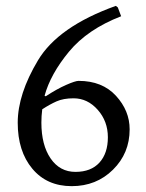

<svg xmlns="http://www.w3.org/2000/svg" viewBox="-20 -618 495 650"><path d="M120.1 -203.1Q120.1 -127 151.4 -81.5Q182.6 -36.1 235.4 -36.1Q288.1 -36.1 316.7 -67.6Q345.2 -99.1 345.2 -153.3Q345.2 -207.5 310.8 -246.3Q276.4 -285.2 229 -285.2Q194.8 -285.2 171.6 -274.9Q148.4 -264.6 123 -248Q120.1 -225.1 120.1 -203.1ZM246.1 -344.2Q326.2 -344.2 372.6 -293.7Q418.9 -243.2 418.9 -180.2Q418.9 -99.1 362.5 -43.5Q306.2 12.2 222.7 12.2Q138.7 12.2 89.4 -46.9Q40 -106 40 -202.6Q40 -299.3 108.6 -413.8Q177.2 -528.3 372.1 -598.1L378.9 -592.8L390.1 -563Q276.4 -519 213.6 -443.1Q150.9 -367.2 130.9 -293.9L134.8 -292Q171.9 -316.4 203.4 -330.3Q234.9 -344.2 246.1 -344.2Z"/></svg>

Font: Alegreya-Regular
Style: Regular
Weight: 400
Designer: Juan Pablo del Peral
Foundry: Juan Pablo del Peral
Version: Version 1.003